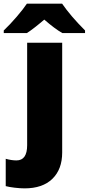

<svg xmlns="http://www.w3.org/2000/svg" viewBox="-82 -786 483 1046"><path d="M51.8 240.2Q28.3 240.2 -2.2 236.6Q-32.7 232.9 -50.8 228V79.1Q-19.5 87.9 7.8 87.9Q65.9 87.9 65.9 4.9V-553.2H256.8V44.9Q256.8 136.2 203.4 188.2Q149.9 240.2 51.8 240.2ZM257.3 -606Q216.3 -629.4 159.2 -679.2Q98.1 -627 64.5 -606H-61.5V-620.1Q-27.8 -651.9 9 -694.8Q45.9 -737.8 64.5 -766.1H256.3Q302.2 -699.2 381.3 -620.1V-606Z"/></svg>

Font: Open Sans ExtBd
Style: Bold
Weight: 800
Foundry: Ascender Corporation
Version: Version 1.10